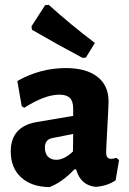

<svg xmlns="http://www.w3.org/2000/svg" viewBox="-20 -757 530 787"><path d="M180 -737Q272 -654 369 -581L332 -521L318 -520Q216 -574 111 -635L109 -649L165 -736ZM250 -478Q333 -478 379 -442.5Q425 -407 425 -341Q425 -324 420 -235Q415 -146 415 -132Q415 -106 435 -106Q444 -106 457 -110L468 -101L454 -18Q421 5 373 9Q310 3 292 -63H285Q235 -10 183 10Q109 9 66.5 -30Q24 -69 24 -136Q24 -239 132 -257L280 -282V-311Q280 -342 266.5 -355.5Q253 -369 223 -369Q164 -369 79 -315L69 -322L51 -425Q145 -478 250 -478ZM280 -208 194 -191Q164 -185 164 -152Q164 -128 176.5 -115Q189 -102 211 -102Q243 -102 279 -136Z"/></svg>

Font: Alegreya Sans ExtraBold
Style: Regular
Weight: 800
Designer: Juan Pablo del Peral
Foundry: Huerta Tipografica
Version: Version 2.007